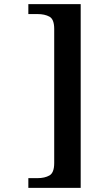

<svg xmlns="http://www.w3.org/2000/svg" viewBox="-20 -780 478 928"><path d="M117 128V81H161.9Q196 81 219 68Q242 55 242 7.9V-640Q242 -687 219 -699.5Q196 -712 161.9 -712H117V-760H370V128Z"/></svg>

Font: Noto Serif Khojki
Style: Regular
Weight: 400
Designer: Juan Bruce
Version: Version 2.002